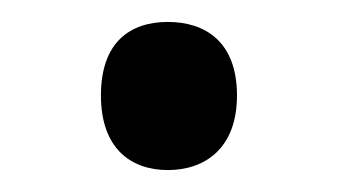

<svg xmlns="http://www.w3.org/2000/svg" viewBox="-20 -440 308 175"><path d="M72 -353C72 -305 99 -285 133 -285C167 -285 196 -305 196 -353C196 -402 167 -420 133 -420C99 -420 72 -402 72 -353Z"/></svg>

Font: Noto Sans Mahajani
Style: Regular
Weight: 400
Designer: Monotype Design Team
Foundry: Monotype Imaging Inc.
Version: Version 2.003